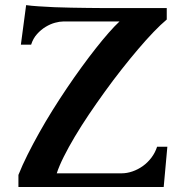

<svg xmlns="http://www.w3.org/2000/svg" viewBox="-20 -748 743 768"><path d="M232.9 -662.1Q218.8 -662.1 200 -657Q181.2 -651.9 162.6 -640.6Q144 -629.4 128.2 -611.8Q112.3 -594.2 104.5 -569.3H63.5L84.5 -727.5Q105 -724.6 134.5 -722.7Q164.1 -720.7 197.3 -719.2Q230.5 -717.8 265.1 -717.3Q299.8 -716.8 330.6 -716.3Q361.3 -715.8 386 -715.8Q410.6 -715.8 424.3 -715.8H647V-669.9Q623.5 -650.4 594.2 -619.9Q564.9 -589.4 532.7 -551.5Q500.5 -513.7 466.3 -470.2Q432.1 -426.8 399.2 -381.1Q366.2 -335.4 335.4 -289.8Q304.7 -244.1 279.3 -201.4Q253.9 -158.7 235.1 -121.1Q216.3 -83.5 207 -54.7H466.3Q487.8 -54.7 509.8 -62.3Q531.7 -69.8 551.3 -83.7Q570.8 -97.7 585.7 -117.4Q600.6 -137.2 608.4 -161.1H649.4L634.8 0H53.7V-48.3Q68.8 -86.4 90.1 -128.9Q111.3 -171.4 136.5 -216.3Q161.6 -261.2 189.9 -306.6Q218.3 -352.1 247.8 -395.8Q277.3 -439.5 306.6 -479.7Q335.9 -520 363.3 -554.7Q390.6 -589.4 414.8 -616.9Q439 -644.5 458 -662.1Z"/></svg>

Font: Arian AMU Serif
Style: Bold
Weight: 700
Designer: Ruben Hakobyan (Tarumian)
Foundry: Ruben Hakobyan (Tarumian)
Version: Version 1.002